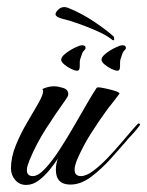

<svg xmlns="http://www.w3.org/2000/svg" viewBox="-20 -519 416 543"><path d="M54 4Q35 4 23 -10Q11 -24 11 -43Q11 -74 24.5 -107.5Q38 -141 56.5 -172Q75 -203 88.5 -227Q102 -251 102 -261Q102 -266 99 -267Q117 -275 133 -275Q143 -275 158 -270.5Q173 -266 173 -253Q173 -249 171 -245.5Q169 -242 167 -239Q137 -197 110 -155Q83 -113 63 -65Q61 -59 58.5 -52Q56 -45 56 -38Q56 -21 73 -21Q88 -21 108 -42.5Q128 -64 149 -96.5Q170 -129 190.5 -164.5Q211 -200 227.5 -228.5Q244 -257 253 -270Q254 -272 259 -272Q263 -272 277.5 -269Q292 -266 305 -262Q318 -258 318 -254Q318 -253 317 -253Q310 -243 302 -233Q294 -223 286 -213Q261 -179 237.5 -142Q214 -105 197 -65Q195 -59 193 -52.5Q191 -46 191 -39Q191 -21 209 -21Q224 -21 244 -36Q264 -51 285 -73Q306 -95 325 -117.5Q344 -140 357 -155Q370 -170 372 -170Q376 -170 376 -166Q376 -165 367.5 -154.5Q359 -144 349.5 -134Q340 -124 338 -121Q320 -100 294 -71Q268 -42 238.5 -19.5Q209 3 179 3Q138 3 138 -39Q138 -56 144 -71Q135 -57 121 -39.5Q107 -22 90 -9Q73 4 54 4ZM312 -319Q306 -319 295.5 -324Q285 -329 276 -336.5Q267 -344 267 -350Q267 -358 279 -367.5Q291 -377 305.5 -384Q320 -391 326 -391Q336 -391 336 -384Q336 -381 335 -380Q328 -373 326 -367Q324 -361 321 -352Q319 -346 319.5 -332.5Q320 -319 312 -319ZM198 -319Q192 -319 181.5 -324Q171 -329 162 -336.5Q153 -344 153 -350Q153 -358 165 -367.5Q177 -377 191.5 -384Q206 -391 212 -391Q222 -391 222 -384Q222 -381 221 -380Q214 -373 212 -367Q210 -361 207 -352Q205 -346 205.5 -332.5Q206 -319 198 -319ZM298 -406Q282 -419 255 -431Q228 -443 201 -452.5Q174 -462 156 -466Q137 -471 137 -479Q137 -484 144.5 -491.5Q152 -499 162 -499Q166 -499 172 -497Q212 -481 248 -456.5Q284 -432 301 -416Q303 -414 303 -408.5Q303 -403 298 -406Z"/></svg>

Font: Caramel
Style: Regular
Weight: 400
Designer: Robert E. Leuschke
Foundry: Robert E. Leuschke
Version: Version 1.010